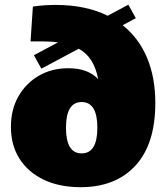

<svg xmlns="http://www.w3.org/2000/svg" viewBox="-20 -778 699 807"><path d="M316.9 8.8Q228.5 8.3 163.3 -22.9Q98.1 -54.2 62 -110.8Q25.9 -167.5 25.9 -244.6Q25.9 -317.9 57.6 -373.3Q89.4 -428.7 143.8 -460Q198.2 -491.2 266.6 -491.2Q311 -491.2 342 -479Q373 -466.8 392.6 -445.3Q384.3 -490.2 364.7 -522.2Q345.2 -554.2 311 -573.2L153.8 -489.3L122.6 -545.9L224.1 -600.1Q194.8 -604 159.2 -604H108.4L118.2 -750.5Q146 -754.4 169.7 -755.9Q193.4 -757.3 214.4 -757.3Q340.3 -757.3 432.6 -711.9L519.5 -758.3L550.8 -701.7L495.6 -671.9Q562.5 -619.1 597.7 -536.1Q632.8 -453.1 632.8 -345.2Q632.8 -171.9 548.8 -81.3Q464.8 9.3 316.9 8.8ZM323.2 -133.3Q389.2 -133.3 389.2 -241.2Q389.2 -349.1 323.2 -349.1Q257.3 -349.1 257.3 -241.2Q257.3 -133.3 323.2 -133.3Z"/></svg>

Font: Bevan
Style: Regular
Weight: 400
Designer: Vernon Adams
Foundry: Vernon Adams
Version: Version 2.100; ttfautohint (v1.8.3)